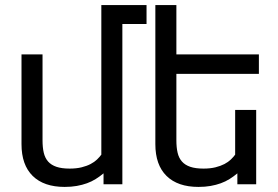

<svg xmlns="http://www.w3.org/2000/svg" viewBox="-20 -736 1109 767"><path d="M393.6 0V-43.5Q378.4 -30.8 362.3 -20.8Q346.2 -10.7 327.4 -3.9Q308.6 2.9 286.6 6.8Q264.6 10.7 238.3 10.7Q155.3 10.7 110.6 -33.2Q65.9 -77.1 65.9 -160.2V-518.6H149.9V-175.3Q149.9 -147 154.8 -126Q159.7 -105 172.1 -90.8Q184.6 -76.7 205.6 -69.6Q226.6 -62.5 258.3 -62.5Q285.2 -62.5 305.9 -67.6Q326.7 -72.8 342 -80.8Q357.4 -88.9 367.7 -98.9Q377.9 -108.9 384.8 -118.2V-715.8H565.4V-640.1H468.8V0ZM928.2 0V-43.5Q913.1 -30.8 897 -20.8Q880.9 -10.7 862.1 -3.9Q843.3 2.9 821.3 6.8Q799.3 10.7 772.9 10.7Q689.9 10.7 645.3 -33.2Q600.6 -77.1 600.6 -160.2V-715.8H684.6V-518.6H1014.2V-440.9H684.6V-175.3Q684.6 -147 689.5 -126Q694.3 -105 706.8 -90.8Q719.2 -76.7 740.2 -69.6Q761.2 -62.5 793 -62.5Q819.8 -62.5 840.6 -67.6Q861.3 -72.8 876.7 -80.8Q892.1 -88.9 902.3 -98.9Q912.6 -108.9 919.4 -118.2V-296.9H1003.4V0Z"/></svg>

Font: Arian AMU
Style: Regular
Weight: 400
Designer: Ruben Hakobyan (Tarumian)
Foundry: Ruben Hakobyan (Tarumian)
Version: Version 4.003